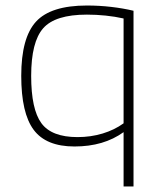

<svg xmlns="http://www.w3.org/2000/svg" viewBox="-20 -524 584 696"><path d="M464 -485V152H428V-45Q392 -19 347.5 -6Q303 7 250 7Q147 7 102 -53.5Q57 -114 57 -249Q57 -387 110.5 -445.5Q164 -504 295 -504Q340 -504 383 -499Q426 -494 464 -485ZM295 -471Q180 -471 136.5 -421.5Q93 -372 93 -249Q93 -128 130 -77.5Q167 -27 261 -27Q309 -27 352 -40Q395 -53 428 -77V-457Q397 -464 363 -467.5Q329 -471 295 -471Z"/></svg>

Font: Blinker ExtraLight
Style: Regular
Weight: 200
Designer: Juergen Huber
Foundry: supertype
Version: Version 1.017;hotconv 1.0.117;makeotfexe 2.5.65602